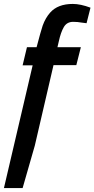

<svg xmlns="http://www.w3.org/2000/svg" viewBox="-43 -740 480 976"><path d="M72 216H-23L123 -408H72L94 -500H143Q164 -580 174 -610Q188 -649 212 -676Q251 -720 327 -720Q366 -720 417 -701L397 -622L373 -625Q351 -629 329 -629Q297 -629 281.5 -602.5Q266 -576 256 -530L249 -500H368L345 -409H229L134 0Z"/></svg>

Font: Storia Sans SemiBold
Style: Italic
Weight: 600
Italic angle: -13°
Designer: Campivisivi
Foundry: Accademia di Belle Arti di Urbino and students of MA course of Visual design
Version: Version 60.001;May 25, 2020;FontCreator 12.0.0.2522 64-bit